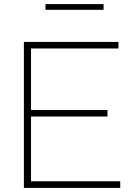

<svg xmlns="http://www.w3.org/2000/svg" viewBox="-20 -914 655 934"><path d="M201.2 -866.2V-894H483.9V-866.2ZM564.9 -32.2V0H96.2V-710H556.2V-678.2H130.9V-378.9H502.9V-347.2H130.9V-32.2Z"/></svg>

Font: Rawline ExtraLight
Style: Regular
Weight: 275
Designer: Matt McInerney, Pablo Impallari, Rodrigo Fuenzalida
Foundry: Matt McInerney, Pablo Impallari, Rodrigo Fuenzalida
Version: Version 4.020;PS 004.020;hotconv 1.0.88;makeotf.lib2.5.64775